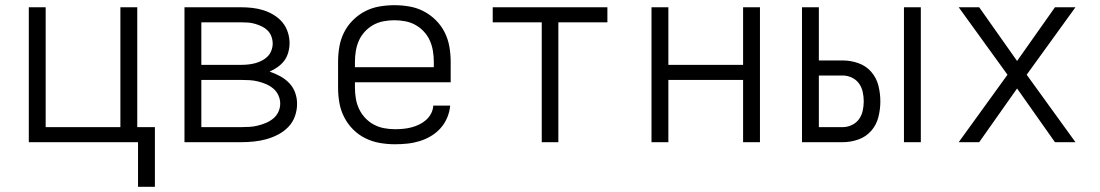

<svg xmlns="http://www.w3.org/2000/svg" viewBox="-20 -548 4240 740"><path d="M512 172V0H91V-520H156V-58H444V-520H509V-58H577V172Z M691 0V-520H909Q931 -520 953 -517.5Q975 -515 995.5 -508.5Q1016 -502 1035 -490.5Q1054 -479 1068 -462.5Q1082 -446 1089 -424.5Q1096 -403 1096 -382Q1096 -364 1091 -346Q1086 -328 1075.5 -314Q1065 -300 1050 -289.5Q1035 -279 1019 -272Q1040 -265 1059.5 -254.5Q1079 -244 1094.5 -228Q1110 -212 1117.5 -191Q1125 -170 1125 -148Q1125 -123 1116.5 -99.5Q1108 -76 1091 -58.5Q1074 -41 1052 -29.5Q1030 -18 1006.5 -11.5Q983 -5 958.5 -2.5Q934 0 909 0ZM756 -298H909Q923 -298 937 -299.5Q951 -301 964 -304.5Q977 -308 989.5 -314.5Q1002 -321 1011.5 -330.5Q1021 -340 1026 -353.5Q1031 -367 1031 -380Q1031 -394 1026 -407.5Q1021 -421 1011.5 -430.5Q1002 -440 989.5 -446Q977 -452 963.5 -456Q950 -460 936.5 -461Q923 -462 909 -462H756ZM909 -58Q926 -58 942 -59Q958 -60 974 -64Q990 -68 1005.5 -74.5Q1021 -81 1033.5 -91.5Q1046 -102 1053 -117Q1060 -132 1060 -149Q1060 -165 1053 -180.5Q1046 -196 1033.5 -206.5Q1021 -217 1006 -223.5Q991 -230 975 -234Q959 -238 942.5 -239Q926 -240 909 -240H756V-58Z M1502 8Q1473 8 1444 3Q1415 -2 1388.5 -15Q1362 -28 1341 -49Q1320 -70 1306.5 -96.5Q1293 -123 1288 -152Q1283 -181 1283 -210V-310Q1283 -339 1288 -368Q1293 -397 1306 -423Q1319 -449 1340 -470Q1361 -491 1387 -504.5Q1413 -518 1442 -523Q1471 -528 1500 -528Q1529 -528 1558 -523Q1587 -518 1613 -504.5Q1639 -491 1660 -470Q1681 -449 1694 -423Q1707 -397 1712 -368Q1717 -339 1717 -310V-231H1348V-210Q1348 -189 1351.5 -168Q1355 -147 1364 -128Q1373 -109 1387.5 -93.5Q1402 -78 1420.5 -68Q1439 -58 1460 -54Q1481 -50 1502 -50Q1518 -50 1534 -51.5Q1550 -53 1565.5 -57Q1581 -61 1595.5 -68Q1610 -75 1622 -85.5Q1634 -96 1641.5 -110.5Q1649 -125 1650 -141H1715Q1713 -117 1703.5 -94.5Q1694 -72 1678 -54Q1662 -36 1641 -23.5Q1620 -11 1597 -4Q1574 3 1550 5.5Q1526 8 1502 8ZM1348 -289H1652V-310Q1652 -331 1648.5 -352Q1645 -373 1636.5 -392Q1628 -411 1613.5 -426.5Q1599 -442 1581 -452Q1563 -462 1542 -466Q1521 -470 1500 -470Q1479 -470 1458 -466Q1437 -462 1419 -452Q1401 -442 1386.5 -426.5Q1372 -411 1363.5 -392Q1355 -373 1351.5 -352Q1348 -331 1348 -310Z M2068 0V-462H1879V-520H2321V-462H2132V0Z M2491 0V-520H2556V-298H2844V-520H2909V0H2844V-240H2556V0Z M3464 0V-520H3529V0ZM3071 0V-520H3136V-315H3228Q3259 -315 3288.5 -304.5Q3318 -294 3338 -271Q3358 -248 3365.5 -218Q3373 -188 3373 -157Q3373 -127 3365.5 -97Q3358 -67 3338 -44Q3318 -21 3288.5 -10.5Q3259 0 3228 0ZM3136 -58H3228Q3246 -58 3263 -66Q3280 -74 3290.5 -88.5Q3301 -103 3305 -121Q3309 -139 3309 -157Q3309 -176 3305 -194Q3301 -212 3290.5 -226.5Q3280 -241 3263 -249Q3246 -257 3228 -257H3136Z M3675 0 3863 -260 3675 -520H3754L3900 -313L4046 -520H4125L3937 -260L4125 0H4046L3900 -207L3754 0Z"/></svg>

Font: Iosevka Custom Light Extended
Style: Regular
Weight: 300
Width: 7
Monospace: yes
Designer: Belleve Invis
Foundry: Belleve Invis
Version: Version 11.2.4; ttfautohint (v1.8.4)